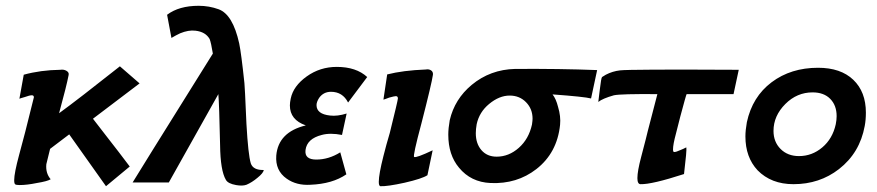

<svg xmlns="http://www.w3.org/2000/svg" viewBox="-20 -630 3029 663"><path d="M394 -401 462 -342 301 -220Q302 -218 347 -160.5Q392 -103 428 -55L346 13L219 -166L153 -116Q151 -108 140 -63Q137 -32 155 -11Q144 -4 107 2Q73 9 48 9Q36 9 32.5 6.5Q29 4 29 -8Q29 -32 46 -95Q53 -122 67 -174Q97 -292 97 -294Q97 -301 90 -301Q82 -301 66 -295Q48 -290 47 -289L62 -372Q120 -388 188 -389Q200 -391 209.5 -385.5Q219 -380 217 -371Q210 -334 184 -239Q250 -287 394 -401Z M891 -43Q889 -32 869 -16Q850 0 831 8Q817 13 795 9Q767 4 760 -9Q741 -41 740 -129Q737 -270 734 -305Q677 -204 563 0H438Q439 -3 715 -445Q709 -482 704 -495Q690 -520 655 -524Q631 -527 602 -515Q597 -513 587 -507.5Q577 -502 572 -499L557 -579Q598 -610 666 -610Q702 -610 735 -598Q784 -580 806 -480Q813 -447 824 -343Q825 -341 831 -202Q837 -96 846 -66Q854 -42 891 -43Z M1248 -364 1182 -276Q1163 -313 1123 -313Q1097 -313 1082 -292Q1073 -278 1073 -267Q1073 -236 1120 -231Q1145 -228 1177 -238L1161 -164Q1120 -172 1091 -164Q1040 -151 1035 -112Q1033 -95 1042.5 -87Q1052 -79 1072 -79Q1115 -79 1155 -104L1176 -28Q1128 5 1052 8Q1004 11 970 -13Q930 -41 934 -93Q941 -174 1036 -197Q981 -216 981 -266Q981 -276 984 -290Q993 -333 1039 -366Q1085 -399 1143 -399Q1210 -399 1248 -364Z M1475 -372Q1471 -343 1435 -203Q1405 -91 1410 -88Q1417 -84 1474 -111L1456 -25Q1438 -13 1377 1Q1318 14 1293 13Q1288 11 1288 -2Q1288 -28 1304 -91Q1307 -104 1314.5 -131Q1322 -158 1326 -171Q1354 -284 1354 -290Q1354 -298 1347 -298Q1342 -298 1324 -293Q1306 -286 1304 -286L1317 -373Q1372 -387 1450 -390Q1461 -392 1468.5 -387Q1476 -382 1475 -372Z M2042 -388 2021 -290Q1998 -296 1888 -304Q1900 -289 1907 -261Q1917 -228 1914 -199Q1904 -102 1832 -46Q1765 6 1674 2Q1606 -1 1565 -51Q1528 -95 1528 -165Q1528 -187 1533 -215Q1550 -288 1609 -337Q1673 -390 1759 -392Q1912 -393 2042 -388ZM1817 -200Q1819 -214 1819 -220Q1819 -254 1796.5 -277Q1774 -300 1740 -300Q1704 -300 1669 -271Q1635 -243 1626 -201Q1623 -184 1623 -170Q1623 -134 1642.5 -111.5Q1662 -89 1695 -89Q1737 -89 1771.5 -119.5Q1806 -150 1817 -200Z M2531 -389 2513 -305H2351Q2349 -302 2329 -227Q2319 -187 2314 -168Q2304 -131 2304 -114Q2304 -105 2308 -105Q2315 -105 2330 -112Q2335 -114 2339.5 -116Q2344 -118 2346.5 -119.5Q2349 -121 2350 -121Q2352 -112 2342 -29Q2231 7 2192 6Q2181 6 2181 -15Q2181 -39 2194 -88Q2214 -164 2217 -178Q2230 -230 2250 -305Q2124 -306 2100 -301Q2061 -290 2046 -278L2051 -319Q2056 -362 2059 -364Q2068 -370 2072 -372Q2095 -384 2121 -387Q2154 -391 2531 -389Z M2966 -195Q2949 -102 2877 -46Q2810 6 2720 6Q2643 6 2596 -42Q2554 -87 2554 -159Q2554 -180 2559 -208Q2578 -296 2644.5 -346Q2711 -396 2805 -396Q2883 -396 2926.5 -354.5Q2970 -313 2970 -241Q2970 -216 2966 -195ZM2866 -201Q2869 -216 2869 -229Q2869 -266 2847 -288.5Q2825 -311 2786 -311Q2732 -311 2692 -271Q2651 -230 2651 -178Q2651 -140 2675.5 -115.5Q2700 -91 2739 -91Q2784 -91 2819.5 -121Q2855 -151 2866 -201Z"/></svg>

Font: GFS Neohellenic Rg
Style: Bold Italic
Weight: 700
Italic angle: -12°
Designer: Designed by Takis Katsoulidis and George D. Matthiopoulos.
Foundry: Designed by Takis Katsoulidis and George D. Matthiopoulos.
Version: Version 1.0